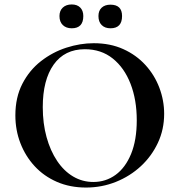

<svg xmlns="http://www.w3.org/2000/svg" viewBox="-20 -830 806 862"><path d="M366 12Q294 12 235.5 -13.5Q177 -39 135.5 -84Q94 -129 71.5 -187.5Q49 -246 49 -312Q49 -393 80.5 -454Q112 -515 164 -555.5Q216 -596 278 -616Q340 -636 401 -636Q475 -636 533.5 -609.5Q592 -583 633 -538Q674 -493 695.5 -436Q717 -379 717 -319Q717 -249 689 -189Q661 -129 612.5 -84Q564 -39 500.5 -13.5Q437 12 366 12ZM399 -13Q455 -13 499 -45Q543 -77 568.5 -139Q594 -201 594 -290Q594 -382 566 -454Q538 -526 486 -567.5Q434 -609 361 -609Q270 -609 221 -540Q172 -471 172 -349Q172 -276 189 -214.5Q206 -153 236.5 -107.5Q267 -62 308.5 -37.5Q350 -13 399 -13ZM302 -703Q277 -703 262 -717.5Q247 -731.9 247 -758Q247 -782 262 -796Q277 -810 302 -810Q326.6 -810 340.3 -796Q354 -782 354 -758Q354 -703 302 -703ZM476 -703Q451 -703 436.5 -717.5Q422 -731.9 422 -758Q422 -782.2 436.5 -795.6Q451 -809 476 -809Q528 -809 528 -758Q528 -703 476 -703Z"/></svg>

Font: Cormorant Light
Style: Regular
Weight: 300
Designer: Christian Thalmann (Catharsis Fonts)
Foundry: Catharsis Fonts
Version: Version 4.000